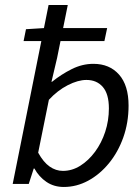

<svg xmlns="http://www.w3.org/2000/svg" viewBox="-20 -732 559 764"><path d="M233.8 12Q194.5 12 164.8 -8.2Q135.1 -28.3 117 -61.3H114.2L94.4 0H30.5L173.3 -712.2H249.7L207.3 -501.9L184.8 -406.4H186.8Q223.3 -435.9 265.4 -457Q307.4 -478 351.6 -478Q415.9 -478 453.7 -435.2Q491.6 -392.5 491.6 -311.7Q491.6 -244.1 470.6 -185.1Q449.6 -126.2 413.1 -81.9Q376.6 -37.6 330.5 -12.8Q284.4 12 233.8 12ZM323.9 -413.9Q290.5 -413.9 249.6 -393Q208.7 -372 174.5 -334.8L131.9 -124.4Q152.9 -86.4 177.6 -69.2Q202.2 -52 230.3 -52Q266.7 -52 299.5 -72.5Q332.3 -93.1 358.2 -128.1Q384.1 -163.2 398.7 -207.7Q413.3 -252.3 413.3 -300.8Q413.3 -357.7 389.3 -385.8Q365.2 -413.9 323.9 -413.9ZM73.9 -568.7 83.4 -615.8 157.4 -620.4H406.4L395.5 -568.7Z"/></svg>

Font: Source Sans Variable
Style: Italic
Weight: 200
Italic angle: -11°
Designer: Paul D. Hunt
Foundry: Adobe Systems Incorporated
Version: Version 3.006;hotconv 1.0.111;makeotfexe 2.5.65597